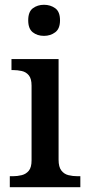

<svg xmlns="http://www.w3.org/2000/svg" viewBox="-20 -783 371 803"><path d="M21 0V-46H34Q53 -46 71 -50.5Q89 -55 100.5 -69Q112 -83 112 -112V-425Q112 -454 100.5 -468Q89 -482 71 -486Q53 -490 34 -490H28V-536H225V-115Q225 -85 236.5 -70Q248 -55 266 -50.5Q284 -46 304 -46H316V0ZM164 -633Q136 -633 117 -648Q98 -663 98 -698Q98 -734 117.5 -748.5Q137 -763 164 -763Q191 -763 211 -748.5Q231 -734 231 -698Q231 -663 211 -648Q191 -633 164 -633Z"/></svg>

Font: Noto Nastaliq Urdu Medium
Style: Regular
Weight: 500
Designer: Monotype Design Team (Patrick Giasson: type design, Kamal Mansour: OpenType code, Glenda Bellarosa). Updated by Simon Co
Foundry: Monotype Imaging Inc., Simon Cozens
Version: Version 3.007